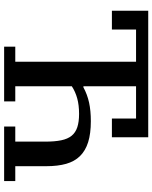

<svg xmlns="http://www.w3.org/2000/svg" viewBox="76 -814 738 930"><g transform="rotate(90 445.0 -349.0)"><path d="M206 -54H279V-639H123V-522H32V-698H645V-522H554V-639H398V-384H403Q438 -403 477 -411.5Q516 -420 567 -420Q627 -420 668.5 -407Q710 -394 736 -367.5Q762 -341 773.5 -300.5Q785 -260 785 -204V-54H857V0H593V-54H666V-200Q666 -245 659.5 -276.5Q653 -308 637.5 -327Q622 -346 596 -354.5Q570 -363 532 -363Q489 -363 456.5 -354Q424 -345 398 -328V-54H471V0H206Z"/></g></svg>

Font: IBM Plex Serif Medm
Style: Regular
Weight: 500
Designer: Mike Abbink, Paul van der Laan, Pieter van Rosmalen
Foundry: Bold Monday
Version: Version 3.001